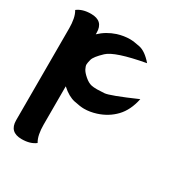

<svg xmlns="http://www.w3.org/2000/svg" viewBox="-173 -761 817 869"><g transform="rotate(30 235.0 -327.0)"><path d="M64 -2.4Q0 -2.4 0 -64V-544.9Q0 -569.8 -4.2 -591.8Q-8.3 -613.8 -18.1 -629.9Q8.8 -650.9 53.7 -650.9Q117.7 -650.9 117.7 -589.4V-581.1Q151.9 -613.8 199.2 -629.4Q232.4 -639.6 263.7 -639.6Q282.2 -639.6 315.2 -632.8Q348.1 -626 384.3 -584Q231.9 -556.2 195.6 -521.7Q159.2 -487.3 154.3 -468.8Q149.4 -450.2 149.4 -441.9Q149.4 -433.6 156 -420.4Q162.6 -407.2 181.4 -390.9Q200.2 -374.5 217.8 -370.6Q228.5 -368.2 247.1 -368.2Q258.8 -368.2 284.9 -369.9Q311 -371.6 439 -427.7Q425.8 -364.3 390.1 -326.9Q354.5 -289.6 302.2 -272.9Q270 -262.7 239.7 -262.7Q220.7 -262.7 187.3 -269.8Q153.8 -276.9 118.7 -308.6L117.7 -309.1V-108.4Q117.7 -83.5 121.8 -61.5Q126 -39.6 135.7 -23.4Q108.9 -2.4 64 -2.4Z"/></g></svg>

Font: ALMAS
Style: Bold
Weight: 700
Designer: ALMAS Font/ by Husham Jawad Kadhim, derived from the Bainsely font by/ Paul James MIller
Foundry: High-Logic / Made with FontCreator
Version: Version 1.411;September 19, 2021;FontCreator 14.0.0.2814 32-